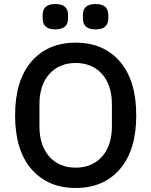

<svg xmlns="http://www.w3.org/2000/svg" viewBox="-20 -922 752 954"><path d="M576 -82Q495 12 356 12Q217 12 136 -82Q55 -176 55 -349Q55 -522 136 -616Q217 -710 356 -710Q495 -710 576 -616Q657 -522 657 -349Q657 -176 576 -82ZM536 -294V-404Q536 -499 487 -554Q438 -609 356 -609Q274 -609 225 -554Q176 -499 176 -404V-294Q176 -199 225 -144Q274 -89 356 -89Q438 -89 487 -144Q536 -199 536 -294ZM192 -830V-848Q192 -902 255 -902Q318 -902 318 -848V-830Q318 -776 255 -776Q192 -776 192 -830ZM392 -830V-848Q392 -902 455 -902Q518 -902 518 -848V-830Q518 -776 455 -776Q392 -776 392 -830Z"/></svg>

Font: IBM Plex Sans Medm
Style: Regular
Weight: 500
Designer: Mike Abbink, Paul van der Laan, Pieter van Rosmalen
Foundry: Bold Monday
Version: Version 3.005